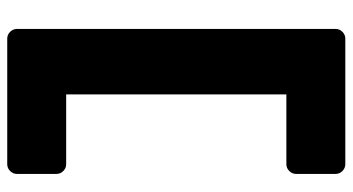

<svg xmlns="http://www.w3.org/2000/svg" viewBox="-242 -574 975 531"><g transform="rotate(90 245.5 -308.5)"><path d="M87 -776H434Q445 -776 453 -768Q461 -760 461 -749V-640Q461 -629 453 -621Q445 -613 434 -613H241V-4H434Q445 -4 453 4Q461 12 461 23V132Q461 143 453 151Q445 159 434 159H87Q76 159 68 151Q60 143 60 132V-749Q60 -760 68 -768Q76 -776 87 -776Z"/></g></svg>

Font: Rubik One
Style: Regular
Weight: 400
Designer: Hubert and Fischer with Elvire Volk Leonovitch
Foundry: Hubert and Fischer with Elvire Volk Leonovitch
Version: Version 1.001